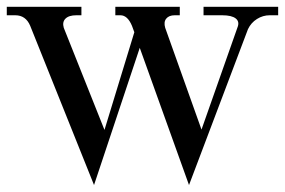

<svg xmlns="http://www.w3.org/2000/svg" viewBox="-48 -520 840 566"><path d="M229 25 41 -444Q28 -475 -3 -475H-28V-500H192V-475H177Q155 -475 145 -465Q135 -455 140 -438L260 -137L348 -425L341 -444Q328 -475 307 -475H292V-500H482V-475H467Q450 -475 442 -465Q434 -455 439 -438L546 -138L652 -439Q659 -456 647 -465.5Q635 -475 607 -475H552V-500H772V-475H747Q727 -475 709.5 -464Q692 -453 683 -434L509 26V25L364 -379L229 26Z"/></svg>

Font: Bentinck
Style: Regular
Weight: 400
Designer: Jörg Drees
Foundry: Jörg Drees
Version: Version 1.000; ttfautohint (v1.8.4.7-5d5b)